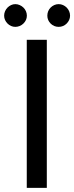

<svg xmlns="http://www.w3.org/2000/svg" viewBox="-38 -909 359 929"><path d="M188.5 0H91.5V-716.5H188.5ZM92 -833Q92 -822 87.5 -812.2Q83 -802.5 75.2 -795Q67.5 -787.5 57.2 -783.2Q47 -779 36 -779Q25.5 -779 15.8 -783.2Q6 -787.5 -1.5 -795Q-9 -802.5 -13.5 -812.2Q-18 -822 -18 -833Q-18 -844.5 -13.5 -854.8Q-9 -865 -1.5 -872.5Q6 -880 15.8 -884.5Q25.5 -889 36 -889Q47 -889 57.2 -884.5Q67.5 -880 75.2 -872.5Q83 -865 87.5 -854.8Q92 -844.5 92 -833ZM301 -833Q301 -822 296.5 -812.2Q292 -802.5 284.5 -795Q277 -787.5 267 -783.2Q257 -779 246 -779Q234.5 -779 224.5 -783.2Q214.5 -787.5 207 -795Q199.5 -802.5 195.2 -812.2Q191 -822 191 -833Q191 -844.5 195.2 -854.8Q199.5 -865 207 -872.5Q214.5 -880 224.5 -884.5Q234.5 -889 246 -889Q257 -889 267 -884.5Q277 -880 284.5 -872.5Q292 -865 296.5 -854.8Q301 -844.5 301 -833Z"/></svg>

Font: Lato-Regular
Style: Regular
Weight: 400
Designer: Lukasz Dziedzic with Adam Twardoch and Botio Nikoltchev
Foundry: tyPoland Lukasz Dziedzic
Version: Version 2.015; 2015-08-06; http://www.latofonts.com/